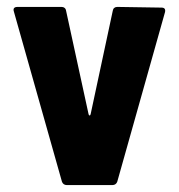

<svg xmlns="http://www.w3.org/2000/svg" viewBox="-20 -535 518 555"><path d="M173 0H305C312 0 317 -4 319 -10L457 -500C459 -509 455 -513 447 -513L319 -515C312 -515 307 -511 306 -504L242 -205C241 -200 237 -200 236 -205L171 -504C170 -511 165 -515 158 -515H30C23 -515 19 -512 19 -506C19 -505 20 -504 20 -502L159 -10C161 -4 166 0 173 0Z"/></svg>

Font: Barlow Semi Condensed
Style: Bold
Weight: 700
Width: 4
Designer: Jeremy Tribby
Foundry: Tribby Type
Version: Version 1.422;hotconv 1.0.109;makeotfexe 2.5.65596